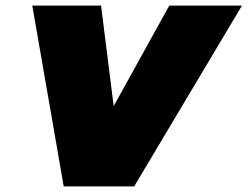

<svg xmlns="http://www.w3.org/2000/svg" viewBox="-20 -664 882 684"><path d="M207 0 95 -644H340L385 -286L583 -644H842L458 0Z"/></svg>

Font: Kanit Black
Style: Italic
Weight: 900
Italic angle: -12°
Designer: Katatrad Team
Foundry: CadsonDemak
Version: Version 2.000; ttfautohint (v1.8.3)